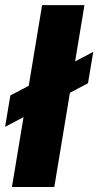

<svg xmlns="http://www.w3.org/2000/svg" viewBox="-39 -748 393 768"><path d="M298.8 -727.5 178.2 0H8.8L129.4 -727.5ZM-18.6 -240.7 2.4 -366.2 334 -540.5 313 -415Z"/></svg>

Font: Inter 20pt ExtraBold
Style: Italic
Weight: 800
Italic angle: -9.3988°
Version: Version 4.001;git-66647c0bb